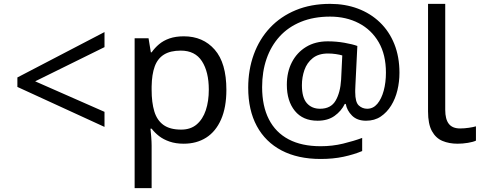

<svg xmlns="http://www.w3.org/2000/svg" viewBox="-20 -734 2494 994"><path d="M70 -284V-333L521 -568V-490L162 -313L521 -155V-77Z M932 -546Q1031 -546 1091.5 -477Q1152 -408 1152 -269Q1152 -178 1124.5 -115.5Q1097 -53 1047.5 -21.5Q998 10 931 10Q890 10 858 -1Q826 -12 803.5 -29.5Q781 -47 765 -68H759Q761 -51 763 -25Q765 1 765 20V240H677V-536H749L761 -463H765Q781 -486 803.5 -505Q826 -524 857.5 -535Q889 -546 932 -546ZM916 -472Q862 -472 829 -451.5Q796 -431 781 -390Q766 -349 765 -286V-269Q765 -203 779 -157Q793 -111 826.5 -87Q860 -63 918 -63Q967 -63 998.5 -90Q1030 -117 1045.5 -163.5Q1061 -210 1061 -270Q1061 -362 1025.5 -417Q990 -472 916 -472Z M2048 -357Q2048 -311 2037.5 -267Q2027 -223 2005 -187.5Q1983 -152 1951 -130.5Q1919 -109 1875 -109Q1829 -109 1802.5 -135.5Q1776 -162 1770 -196H1765Q1747 -159 1712 -134Q1677 -109 1624 -109Q1548 -109 1506.5 -160Q1465 -211 1465 -295Q1465 -361 1491 -411.5Q1517 -462 1564.5 -491Q1612 -520 1677 -520Q1721 -520 1763.5 -512.5Q1806 -505 1830 -496L1820 -293Q1819 -275 1819 -267.5Q1819 -260 1819 -257Q1819 -205 1837.5 -188Q1856 -171 1881 -171Q1912 -171 1933.5 -196.5Q1955 -222 1966.5 -264.5Q1978 -307 1978 -358Q1978 -451 1940.5 -515.5Q1903 -580 1837.5 -614Q1772 -648 1689 -648Q1604 -648 1538 -621Q1472 -594 1427.5 -545Q1383 -496 1360 -429.5Q1337 -363 1337 -283Q1337 -185 1372 -116.5Q1407 -48 1474.5 -12.5Q1542 23 1640 23Q1701 23 1756.5 9.5Q1812 -4 1855 -20V48Q1812 66 1758.5 77.5Q1705 89 1640 89Q1522 89 1438 45Q1354 1 1309.5 -81.5Q1265 -164 1265 -280Q1265 -373 1294 -452.5Q1323 -532 1378 -590.5Q1433 -649 1511.5 -681.5Q1590 -714 1689 -714Q1767 -714 1832.5 -689.5Q1898 -665 1946.5 -618.5Q1995 -572 2021.5 -506Q2048 -440 2048 -357ZM1543 -293Q1543 -229 1568.5 -200Q1594 -171 1637 -171Q1693 -171 1717.5 -213Q1742 -255 1746 -322L1752 -447Q1739 -451 1719 -454Q1699 -457 1678 -457Q1629 -457 1599 -433Q1569 -409 1556 -371.5Q1543 -334 1543 -293Z M2349 10Q2305 10 2270.5 -4.5Q2236 -19 2216 -55.5Q2196 -92 2196 -157V-714H2285V-165Q2285 -117 2303.5 -93Q2322 -69 2362 -69Q2384 -69 2407.5 -72.5Q2431 -76 2444 -80V-6Q2430 1 2402.5 5.5Q2375 10 2349 10Z"/></svg>

Font: hexubangla05
Style: Book
Weight: 400
Designer: Jelle Bosma - Monotype Design Team
Foundry: Monotype Imaging Inc.
Version: Version 2.003